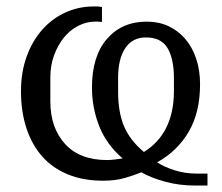

<svg xmlns="http://www.w3.org/2000/svg" viewBox="-20 -548 688 595"><path d="M623 27H585Q535 27 491.5 15Q448 3 418 -14Q396 -5 367 3.5Q338 12 299 12Q238 12 190.5 -7.5Q143 -27 111 -63Q79 -99 62 -150.5Q45 -202 45 -265Q45 -324 62.5 -372.5Q80 -421 110.5 -455.5Q141 -490 182 -509Q223 -528 271 -528Q274 -528 280.5 -528Q287 -528 296 -526V-480Q288 -481 283.5 -481Q279 -481 275 -481Q248 -481 222.5 -468Q197 -455 178 -431.5Q159 -408 147.5 -376.5Q136 -345 136 -308V-234Q136 -152 181.5 -102Q227 -52 312 -52Q321 -52 333.5 -53.5Q346 -55 360 -57Q310 -100 287.5 -157Q265 -214 265 -277Q265 -374 311.5 -427.5Q358 -481 435 -481Q472 -481 502 -467Q532 -453 554 -427.5Q576 -402 588 -366Q600 -330 600 -287Q600 -200 565 -140Q530 -80 467 -45Q488 -31 520.5 -20.5Q553 -10 590 -10H623ZM346 -264Q346 -201 364 -157.5Q382 -114 426 -77Q519 -135 519 -266V-306Q519 -365 499.5 -398.5Q480 -432 432 -432Q390 -432 368 -398.5Q346 -365 346 -307Z"/></svg>

Font: IBM Plex Serif
Style: Regular
Weight: 400
Designer: Mike Abbink, Paul van der Laan, Pieter van Rosmalen
Foundry: Bold Monday
Version: Version 3.001